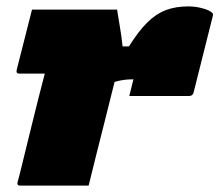

<svg xmlns="http://www.w3.org/2000/svg" viewBox="-20 -580 686 600"><path d="M80 -550H346Q346 -550 348 -536.5Q350 -523 353.5 -503.5Q357 -484 359.5 -465Q362 -446 363 -435H383Q413 -483 440.5 -510Q468 -537 498.5 -548.5Q529 -560 569 -560Q591 -560 613 -554Q635 -548 643 -540Q647 -536 645 -530L585 -291Q582 -280 571 -280H384L386 -288Q389 -299 391.5 -310Q394 -321 397 -332H391Q365 -332 338 -324Q323 -264 309 -208Q295 -152 281 -97Q275 -73 269 -48.5Q263 -24 257 0H43Q32 0 35 -11Q36 -13 42 -37.5Q48 -62 57.5 -100.5Q67 -139 78 -184Q89 -229 100 -272.5Q111 -316 120 -350H40Q30 -350 32 -361Z"/></svg>

Font: Recursive Mn Lnr St XBk
Style: Italic
Weight: 1000
Italic angle: -15°
Monospace: yes
Version: Version 1.079;hotconv 1.0.112;makeotfexe 2.5.65598; ttfautoh